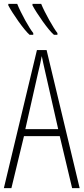

<svg xmlns="http://www.w3.org/2000/svg" viewBox="-20 -973 432 993"><path d="M193 -953H148V-945C170 -904 229 -818 259 -793H277V-802C258 -825 211 -908 193 -953ZM69 -953H23V-945C45 -903 104 -818 133 -793H152V-802C132 -826 88 -905 69 -953ZM353 0H392L221 -714H171L0 0H39L104 -269H289ZM215 -596 281 -305H111L177 -597C185 -631 191 -654 196 -683C202 -654 207 -630 215 -596Z"/></svg>

Font: Noto Sans ExtraCondensed ExtraLight
Style: Regular
Weight: 200
Width: 2
Designer: Monotype Design Team
Foundry: Monotype Imaging Inc.
Version: Version 2.013